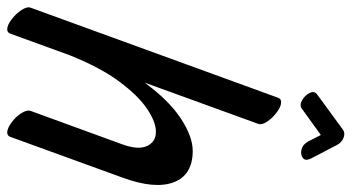

<svg xmlns="http://www.w3.org/2000/svg" viewBox="-271 -698 974 532"><g transform="rotate(90 216.0 -432.0)"><path d="M-29 -29 221 -716Q224 -724 233 -724Q245 -724 260.5 -712.5Q276 -701 286.5 -686Q297 -671 293 -660L179 -346Q229 -414 279 -446.5Q329 -479 368 -479Q435 -479 455 -426.5Q475 -374 442 -284L329 27Q326 35 317 35Q306 35 290 23.5Q274 12 264 -3.5Q254 -19 257 -29L350 -284Q366 -328 354.5 -352.5Q343 -377 315 -377Q288 -377 251.5 -352.5Q215 -328 176 -275.5Q137 -223 103 -138L43 27Q40 35 31 35Q20 35 4.5 23.5Q-11 12 -21.5 -3.5Q-32 -19 -29 -29ZM212 -824 309 -895Q318 -902 331.5 -897Q345 -892 352 -878L389 -807Q397 -791 387.5 -784Q378 -777 364 -780.5Q350 -784 342 -799L324 -834L252 -782Q242 -774 228 -782Q214 -790 207.5 -803Q201 -816 212 -824Z"/></g></svg>

Font: Story Script
Style: Regular
Weight: 400
Designer: Lana Roulhac, Ben Buysse
Version: Version 1.000; ttfautohint (v1.8.4.7-5d5b)